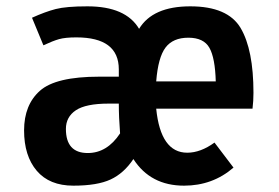

<svg xmlns="http://www.w3.org/2000/svg" viewBox="-20 -569 882 606"><path d="M293 -327H355V-350Q355 -451 221 -451Q186 -451 166.5 -445.5Q147 -440 117 -426L81 -513Q123 -532 156 -540.5Q189 -549 256 -549Q377 -549 419 -478Q462 -549 580.5 -549Q699 -549 739.5 -480.5Q780 -412 780 -276Q780 -250 777 -226H473Q487 -87 571 -87Q613 -87 657 -119L717 -40Q651 17 561 17Q455 17 401 -67Q371 -22 329 -2.5Q287 17 211.5 17Q136 17 96 -30Q56 -77 56 -157.5Q56 -238 106 -282.5Q156 -327 293 -327ZM188 -162Q188 -86 257 -86Q318 -86 359 -148Q355 -198 355 -242H323Q251 -242 219.5 -221Q188 -200 188 -162ZM473 -312H661Q659 -386 641 -418Q623 -450 574.5 -450Q526 -450 502.5 -419Q479 -388 473 -312Z"/></svg>

Font: Fix15 Mono
Style: Bold
Weight: 700
Designer: Carrois Corporate & Edenspiekermann AG
Foundry: Carrois Corporate GbR & Edenspiekermann AG
Version: Version 3.206